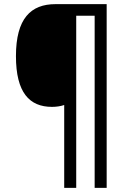

<svg xmlns="http://www.w3.org/2000/svg" viewBox="-20 -780 632 927"><path d="M495 127V-760H248C129 -760 57 -691 57 -509C57 -333 122 -264 231 -264C251 -264 273 -267 290 -273V127H348V-704H437V127Z"/></svg>

Font: Noto Sans Lao SemiCondensed
Style: Regular
Weight: 400
Width: 4
Designer: Monotype Design Team
Foundry: Monotype Imaging Inc.
Version: Version 2.004